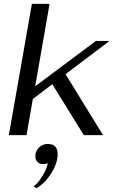

<svg xmlns="http://www.w3.org/2000/svg" viewBox="-20 -703 615 999"><path d="M321 -317 516 0H416L252 -265L151 -188L118 0H26L146 -683H238L163 -254L479 -490H550ZM155 267Q179 249 201 213Q223 177 229 146Q217 151 205 151Q186 151 175 139.5Q164 128 164 109Q164 83 183 64.5Q202 46 228 46Q280 46 280 99Q280 145 247 198Q214 251 170 276Z"/></svg>

Font: Fahkwang
Style: Italic
Weight: 400
Italic angle: -10°
Version: Version 1.000; ttfautohint (v1.6)